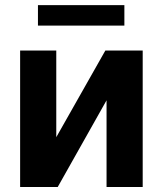

<svg xmlns="http://www.w3.org/2000/svg" viewBox="-20 -748 651 768"><path d="M205.1 -199.2Q253.9 -286.1 401.4 -545.9Q438.5 -545.9 550.8 -545.9Q550.8 -409.2 550.8 0Q514.6 0 406.2 0Q406.2 -86.9 406.2 -346.7Q357.4 -259.8 210.9 0Q172.9 0 60.5 0Q60.5 -136.7 60.5 -545.9Q96.7 -545.9 205.1 -545.9Q205.1 -459 205.1 -199.2ZM477.5 -727.5Q477.5 -707 477.5 -645.5Q391.6 -645.5 131.8 -645.5Q131.8 -666 131.8 -727.5Q218.8 -727.5 477.5 -727.5Z"/></svg>

Font: DeepSea
Style: Bold
Weight: 700
Designer: Stem
Version: Version 3.019;git-0a5106e0b